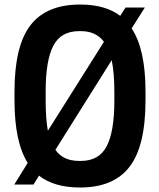

<svg xmlns="http://www.w3.org/2000/svg" viewBox="-20 -813 700 846"><path d="M43.9 -410.2Q43.9 -610.8 114.3 -701.9Q184.6 -793 333 -793Q444.3 -793 509.8 -743.2L533.2 -779.8H618.2L560.1 -688Q621.1 -595.7 621.1 -410.2V-370.1Q621.1 -169.4 550.8 -78.1Q480.5 13.2 333 13.2Q218.3 13.2 151.9 -39.1L127.9 0H43L102.1 -95.2Q43.9 -187.5 43.9 -370.1ZM483.9 -410.2Q483.9 -490.7 472.2 -547.9L224.1 -152.8Q257.8 -104 328.1 -104H336.9Q416.5 -104 450.2 -168.9Q483.9 -233.9 483.9 -370.1ZM181.2 -370.1Q181.2 -290 190.9 -236.8L438 -628.9Q402.8 -675.8 336.9 -675.8H328.1Q248.5 -675.8 214.8 -611.1Q181.2 -546.4 181.2 -410.2Z"/></svg>

Font: Cooper Hewitt
Style: Semibold
Weight: 709
Designer: Village Type and Design LLC
Foundry: Cooper Hewitt Smithsonian Design Museum
Version: 1.000